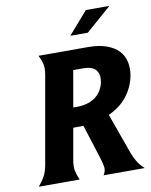

<svg xmlns="http://www.w3.org/2000/svg" viewBox="-97 -971 822 1042"><g transform="rotate(-10 314.5 -450.0)"><path d="M171 -594Q177 -629 171.5 -651.5Q166 -674 153 -700H425Q485 -700 527 -685Q569 -670 593 -644.5Q617 -619 625 -584Q633 -549 626 -508Q615 -448 577 -398Q539 -348 473 -318L553 -95Q562 -71 576 -46.5Q590 -22 615 0H388Q402 -22 399.5 -42.5Q397 -63 389 -88L327 -284Q321 -283 314.5 -283Q308 -283 300 -283H271L241 -114Q234 -76 239 -52Q244 -28 256 0H31Q53 -26 65.5 -48.5Q78 -71 85 -106ZM310 -391Q345 -391 372 -400Q399 -409 417.5 -424.5Q436 -440 447 -460Q458 -480 462 -502Q469 -541 450.5 -566Q432 -591 378 -591H325L290 -391ZM449 -900H579L438 -777H342Z"/></g></svg>

Font: LT Museum
Style: Bold Italic
Weight: 700
Designer: Daniel Lyons
Foundry: LyonsType
Version: Version 1.011